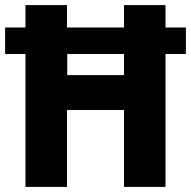

<svg xmlns="http://www.w3.org/2000/svg" viewBox="-22 -827 750 754"><path d="M78 -93V-615H-2V-719H78V-807H241V-719H465V-807H628V-719H708V-615H628V-93H465V-395H241V-93ZM242 -532H465V-615H242Z"/></svg>

Font: Noto Sans Telugu UI SemiCondensed ExtraBold
Style: Regular
Weight: 800
Width: 4
Designer: Jelle Bosma - Monotype Design Team
Foundry: Monotype Imaging Inc.
Version: Version 2.005; ttfautohint (v1.8.4.7-5d5b)